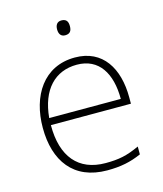

<svg xmlns="http://www.w3.org/2000/svg" viewBox="-110 -807 765 899"><g transform="rotate(-15 272.5 -357.0)"><path d="M272 -724C251 -724 242 -709 242 -688C242 -667 251 -652 272 -652C297 -652 304 -667 304 -688C304 -709 297 -724 272 -724ZM288 -540C136 -540 58 -415 58 -260C58 -100 136 10 299 10C365 10 413 0 465 -23V-61C404 -33 365 -25 300 -25C169 -25 97 -110 98 -263H486V-294C486 -434 423 -540 288 -540ZM288 -505C395 -505 446 -421 446 -297H99C111 -432 182 -505 288 -505Z"/></g></svg>

Font: Noto Sans Gurmukhi ExtraLight
Style: Regular
Weight: 200
Designer: Jelle Bosma - Monotype Design Team
Foundry: Monotype Imaging Inc.
Version: Version 2.004